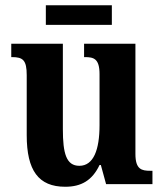

<svg xmlns="http://www.w3.org/2000/svg" viewBox="-20 -703 624 733"><path d="M155 -608H407V-683H155ZM229 10C290 10 332 -14 360 -73H365L385 0H562V-51H554C521 -51 497 -56 497 -115V-536H301V-485H304C338 -485 360 -479 360 -420V-225C360 -131 337 -70 283 -70C233 -70 220 -117 220 -210V-536H23V-485H26C68 -485 82 -473 82 -416V-187C82 -52 127 10 229 10Z"/></svg>

Font: Noto Serif Condensed
Style: Bold
Weight: 700
Width: 3
Designer: Monotype Design Team
Foundry: Monotype Imaging Inc.
Version: Version 2.015